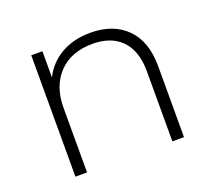

<svg xmlns="http://www.w3.org/2000/svg" viewBox="-95 -651 864 776"><g transform="rotate(-20 336.5 -263.0)"><path d="M516 -469C478 -507 426.3 -526 361 -526C312.3 -526 270.2 -515.7 234.5 -495C198.8 -474.3 172 -445.7 154 -409V-522H106V0H156V-278C156 -340 173.7 -389.3 209 -426C244.3 -462.7 292.7 -481 354 -481C407.3 -481 448.8 -465.7 478.5 -435C508.2 -404.3 523 -359.7 523 -301V0H573V-305C573 -376.3 554 -431 516 -469Z"/></g></svg>

Font: Montserrat Custom ExtraLight
Style: Regular
Weight: 300
Designer: Julieta Ulanovsky
Foundry: Julieta Ulanovsky
Version: Version 7.200